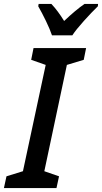

<svg xmlns="http://www.w3.org/2000/svg" viewBox="-55 -959 520 979"><path d="M-22 -60 62 -86 178 -628 104 -654 116 -714H384L372 -654L286 -628L171 -86L246 -60L233 0H-35ZM140 -927 142 -939H207Q240 -904 272 -852Q332 -909 376 -939H445L444 -927Q413 -897 372.5 -852Q332 -807 314 -779H210Q200 -809 179.5 -851.5Q159 -894 140 -927Z"/></svg>

Font: Noto Sans UI NarrowMedium
Style: Italic
Weight: 500
Width: 4
Italic angle: -12°
Designer: Monotype Design Team
Foundry: Monotype Imaging Inc.
Version: Version 1.001